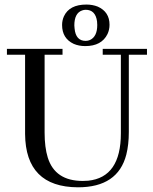

<svg xmlns="http://www.w3.org/2000/svg" viewBox="-20 -796 657 826"><path d="M9.8 -560.5H87.9V-219.7Q89.8 8.8 315.4 9.8Q487.3 9.8 523.4 -130.9Q534.2 -173.8 534.2 -228.5V-560.5H612.3V-585.9H421.9V-560.5H500V-222.7Q500 -33.2 359.4 -18.6Q347.7 -17.6 335.9 -17.6Q216.8 -17.6 185.5 -118.2Q171.9 -162.1 171.9 -225.6V-560.5H249V-585.9H9.8ZM299.8 -686.5Q299.8 -739.3 333 -751Q340.8 -753.9 348.6 -753.9Q390.6 -753.9 397.5 -704.1Q398.4 -696.3 398.4 -688.5Q398.4 -638.7 367.2 -624Q358.4 -620.1 348.6 -620.1Q305.7 -620.1 300.8 -673.8Q299.8 -680.7 299.8 -686.5ZM351.6 -776.4Q278.3 -776.4 254.9 -725.6Q247.1 -708 247.1 -688.5Q247.1 -630.9 296.9 -607.4Q319.3 -597.7 346.7 -597.7Q417 -597.7 442.4 -649.4Q451.2 -668 451.2 -689.5Q451.2 -745.1 400.4 -767.6Q377.9 -776.4 351.6 -776.4Z"/></svg>

Font: Abhaya Libre
Style: Regular
Weight: 400
Designer: Pushpananda Ekanayake, Sol Matas, Pathum Egodawatta
Foundry: Mooniak
Version: Version 1.050 ; ttfautohint (v1.6)